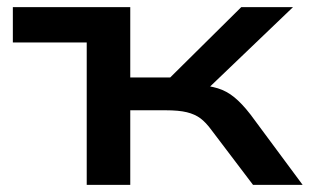

<svg xmlns="http://www.w3.org/2000/svg" viewBox="-20 -518 879 538"><path d="M223 0V-399H16V-498H345V-301H457L656 -498H801L542 -250L530 -281Q566 -278 590.5 -270.5Q615 -263 636.5 -245.5Q658 -228 682 -197L828 0H689L573 -153Q557 -175 541.5 -186.5Q526 -198 503.5 -203.5Q481 -209 444 -209H345V0Z"/></svg>

Font: Nunito Sans 7pt Expanded SemiBold
Style: Regular
Weight: 600
Width: 7
Designer: Vernon Adams
Foundry: Vernon Adams
Version: Version 3.101;gftools[0.9.27]